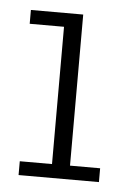

<svg xmlns="http://www.w3.org/2000/svg" viewBox="-38 -426 320 457"><g transform="rotate(5 121.5 -197.0)"><path d="M23 0V-33H100V-361H18V-394H143V-33H215V0Z"/></g></svg>

Font: Rokkitt ExtraLight
Style: Regular
Weight: 250
Version: Version 3.103